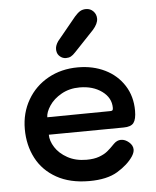

<svg xmlns="http://www.w3.org/2000/svg" viewBox="-55 -822 713 877"><g transform="rotate(-5 302.0 -384.0)"><path d="M46 -254Q46 -328 80.5 -387.5Q115 -447 175.5 -480.5Q236 -514 312 -514Q381 -514 436 -487Q491 -460 523 -410Q555 -360 555 -294Q555 -255 542.5 -238.5Q530 -222 496 -222L153 -219Q153 -191 172 -161Q191 -131 228 -110.5Q265 -90 315 -90Q349 -90 372.5 -98.5Q396 -107 411 -119Q426 -131 446 -152Q461 -167 479 -167Q498 -167 515.5 -152Q533 -137 533 -118Q533 -104 522 -87Q498 -51 449.5 -21.5Q401 8 319 8Q231 8 169.5 -26.5Q108 -61 77 -120.5Q46 -180 46 -254ZM442 -302Q450 -302 452.5 -305Q455 -308 455 -316Q455 -362 414 -392Q373 -422 312 -422Q265 -422 228.5 -401.5Q192 -381 172.5 -351.5Q153 -322 153 -299ZM221 -595Q220 -598 220 -606Q220 -622 233 -641L320 -747Q334 -763 345.5 -769.5Q357 -776 372 -776Q392 -776 405.5 -762Q419 -748 419 -728Q419 -705 395 -678L306 -584Q294 -571 284.5 -566Q275 -561 262 -561Q247 -561 235 -571Q223 -581 221 -595Z"/></g></svg>

Font: Mali SemiBold
Style: Regular
Weight: 600
Designer: Kitiyaporn Chalermlarp | Katatrad Aksorn Co.,Ltd.
Foundry: Cadson Demak Co.,Ltd.
Version: Version 1.000; ttfautohint (v1.6)